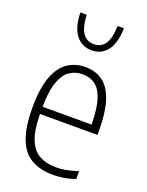

<svg xmlns="http://www.w3.org/2000/svg" viewBox="-150 -869 728 952"><g transform="rotate(20 214.0 -392.5)"><path d="M251.5 9Q183.5 9 136.8 -17.8Q90 -44.5 66.2 -105.8Q42.5 -167 42.5 -270.5Q42.5 -373 65.8 -434Q89 -495 129.5 -521.8Q170 -548.5 221.5 -548.5Q273.5 -548.5 311.8 -522.2Q350 -496 371 -435Q392 -374 392 -270V-252.5H88.5Q89.5 -168.5 108.5 -120.2Q127.5 -72 164.2 -51.5Q201 -31 255 -31Q278.5 -31 305.5 -36Q332.5 -41 368 -52V-11Q335 0.5 306.8 4.8Q278.5 9 251.5 9ZM221.5 -510Q184.5 -510 155 -491.2Q125.5 -472.5 107.5 -424.8Q89.5 -377 88.5 -290.5H347Q346 -377 329.8 -424.8Q313.5 -472.5 285.8 -491.2Q258 -510 221.5 -510ZM220.5 -636.5Q170 -636.5 138.5 -675Q107 -713.5 104.5 -794H138Q141.5 -726.5 162.5 -697.8Q183.5 -669 220.5 -669Q257.5 -669 278.2 -697.8Q299 -726.5 301 -794H334.5Q332 -713 301.5 -674.8Q271 -636.5 220.5 -636.5Z"/></g></svg>

Font: Encode Sans Condensed Condensed ExtraLight
Style: Regular
Weight: 200
Width: 3
Designer: Multiple Designers
Foundry: Impallari Type
Version: Version 3.000; ttfautohint (v1.8.3) -l 8 -r 50 -G 200 -x 14 